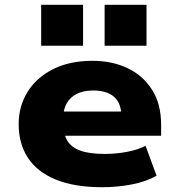

<svg xmlns="http://www.w3.org/2000/svg" viewBox="-20 -771 745 802"><path d="M406 11Q291 11 213 -21Q135 -53 96.5 -112Q58 -171 58 -252Q58 -327 95 -387Q132 -447 201.5 -482Q271 -517 366 -517Q449 -517 513.5 -486Q578 -455 615.5 -395.5Q653 -336 653 -250V-204H218V-305H501L487 -288Q486 -341 456 -367Q426 -393 369 -393Q330 -393 302 -379.5Q274 -366 259 -340Q244 -314 244 -277V-257Q244 -213 260.5 -184.5Q277 -156 315 -142Q353 -128 419 -128Q466 -128 512 -137Q558 -146 588 -162L634 -37Q590 -12 530 -0.5Q470 11 406 11ZM417 -580V-751H592V-580ZM152 -580V-751H327V-580Z"/></svg>

Font: Nunito Sans 7pt SemiExpanded Black
Style: Regular
Weight: 900
Width: 6
Designer: Vernon Adams
Foundry: Vernon Adams
Version: Version 3.101;gftools[0.9.27]